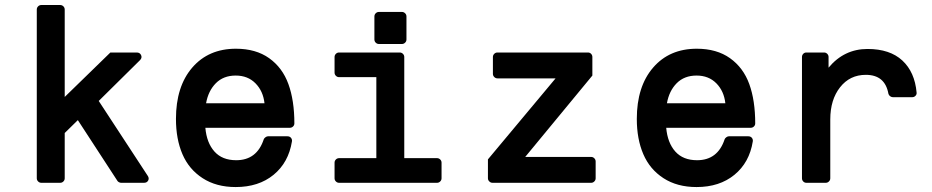

<svg xmlns="http://www.w3.org/2000/svg" viewBox="-20 -735 3746 772"><path d="M146 0Q138.7 0 133.3 -5.4Q127.9 -10.7 127.9 -18.1V-696.8Q127.9 -704.1 133.3 -709.5Q138.7 -714.8 146 -714.8H222.2Q229.5 -714.8 234.9 -709.5Q240.2 -704.1 240.2 -696.8V-345.2L423.8 -523.9H529.8Q542.5 -523.9 547.4 -513.2Q552.2 -502.4 543 -493.2L377 -329.1L574.2 -27.8Q580.6 -18.1 575.7 -9Q570.8 0 559.1 0H466.8Q462.9 0 458.3 -2.4Q453.6 -4.9 452.1 -7.8L293 -252L240.2 -200.2V-18.1Q240.2 -10.7 234.9 -5.4Q229.5 0 222.2 0Z M687.5 -256.8Q687.5 -387.2 752.9 -463.1Q818.4 -539.1 928.7 -539.1Q1008.8 -539.1 1062.3 -501Q1115.7 -462.9 1139.6 -397Q1163.6 -331.1 1163.6 -238.8Q1163.6 -231.4 1158.2 -226.3Q1152.8 -221.2 1145.5 -221.2H805.7Q811 -160.6 842.3 -125.7Q873.5 -90.8 929.7 -90.8Q1012.7 -90.8 1040.5 -174.8Q1042 -179.2 1047.4 -183.1Q1052.7 -187 1057.6 -187H1135.7Q1145 -187 1150.1 -180.7Q1155.3 -174.3 1153.8 -166Q1140.1 -81.5 1080.1 -32.2Q1020 17.1 927.7 17.1Q849.6 17.1 794.7 -18.6Q739.7 -54.2 713.6 -115Q687.5 -175.8 687.5 -256.8ZM927.7 -431.2Q878.4 -431.2 847.9 -400.4Q817.4 -369.6 808.6 -319.8H1043.5Q1038.1 -368.7 1007.3 -399.9Q976.6 -431.2 927.7 -431.2Z M1343.3 -424.8Q1335.9 -424.8 1330.6 -430.2Q1325.2 -435.5 1325.2 -442.9V-505.9Q1325.2 -513.2 1330.6 -518.6Q1335.9 -523.9 1343.3 -523.9H1587.4Q1594.7 -523.9 1600.1 -518.6Q1605.5 -513.2 1605.5 -505.9V-99.1H1737.3Q1744.6 -99.1 1750 -93.8Q1755.4 -88.4 1755.4 -81.1V-18.1Q1755.4 -10.7 1750 -5.4Q1744.6 0 1737.3 0H1343.3Q1335.9 0 1330.6 -5.4Q1325.2 -10.7 1325.2 -18.1V-81.1Q1325.2 -88.4 1330.6 -93.8Q1335.9 -99.1 1343.3 -99.1H1493.2V-424.8ZM1485.4 -576.2V-668.9Q1485.4 -676.3 1490.7 -681.6Q1496.1 -687 1503.4 -687H1596.2Q1603.5 -687 1608.9 -681.6Q1614.3 -676.3 1614.3 -668.9V-576.2Q1614.3 -568.8 1608.9 -563.5Q1603.5 -558.1 1596.2 -558.1H1503.4Q1496.1 -558.1 1490.7 -563.5Q1485.4 -568.8 1485.4 -576.2Z M1941.9 -94.2 2213.9 -419.9H1980Q1972.7 -419.9 1967.3 -425.3Q1961.9 -430.7 1961.9 -438V-505.9Q1961.9 -513.2 1967.3 -518.6Q1972.7 -523.9 1980 -523.9H2344.2Q2351.6 -523.9 2356.7 -518.6Q2361.8 -513.2 2361.8 -505.9V-431.2L2091.8 -104H2356.9Q2364.3 -104 2369.6 -98.6Q2375 -93.3 2375 -85.9V-18.1Q2375 -10.7 2369.6 -5.4Q2364.3 0 2356.9 0H1960Q1953.1 0 1947.5 -5.4Q1941.9 -10.7 1941.9 -18.1Z M2540.5 -256.8Q2540.5 -387.2 2606 -463.1Q2671.4 -539.1 2781.7 -539.1Q2861.8 -539.1 2915.3 -501Q2968.8 -462.9 2992.7 -397Q3016.6 -331.1 3016.6 -238.8Q3016.6 -231.4 3011.2 -226.3Q3005.9 -221.2 2998.5 -221.2H2658.7Q2664.1 -160.6 2695.3 -125.7Q2726.6 -90.8 2782.7 -90.8Q2865.7 -90.8 2893.6 -174.8Q2895 -179.2 2900.4 -183.1Q2905.8 -187 2910.6 -187H2988.8Q2998 -187 3003.2 -180.7Q3008.3 -174.3 3006.8 -166Q2993.2 -81.5 2933.1 -32.2Q2873 17.1 2780.8 17.1Q2702.6 17.1 2647.7 -18.6Q2592.8 -54.2 2566.7 -115Q2540.5 -175.8 2540.5 -256.8ZM2780.8 -431.2Q2731.4 -431.2 2700.9 -400.4Q2670.4 -369.6 2661.6 -319.8H2896.5Q2891.1 -368.7 2860.4 -399.9Q2829.6 -431.2 2780.8 -431.2Z M3204.6 -505.9Q3204.6 -513.2 3209.7 -518.6Q3214.8 -523.9 3222.2 -523.9H3293.5Q3300.8 -523.9 3306.2 -518.6Q3311.5 -513.2 3311.5 -505.9V-462.9Q3374 -538.1 3468.3 -538.1Q3558.1 -538.1 3608.2 -491.7Q3658.2 -445.3 3665.5 -362.8Q3666.5 -355.5 3661.1 -349.9Q3655.8 -344.2 3647.5 -344.2H3570.3Q3564.5 -344.2 3559.1 -348.1Q3553.7 -352.1 3552.2 -357.9Q3538.6 -434.1 3461.4 -434.1Q3397 -434.1 3357.7 -384Q3318.4 -334 3318.4 -254.9V-18.1Q3318.4 -10.7 3313 -5.4Q3307.6 0 3300.3 0H3222.2Q3214.8 0 3209.7 -5.4Q3204.6 -10.7 3204.6 -18.1Z"/></svg>

Font: Fragment Mono
Style: Bold
Weight: 700
Designer: Wei Huang based on Nimbus Sans by URW Studio, based on Helvetica by Max Miedinger.
Foundry: Wei Huang
Version: Version 1.011